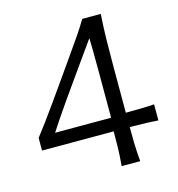

<svg xmlns="http://www.w3.org/2000/svg" viewBox="-107 -818 846 912"><g transform="rotate(-15 315.5 -362.0)"><path d="M379.5 0Q383.8 -49.7 384.8 -94.2Q385.7 -138.8 385.7 -199.4L390.4 -215.2V-457.8Q390.4 -514.6 389.7 -571.1Q388.9 -627.7 385.9 -684L448.2 -706.3Q418.5 -668.3 389.3 -628.1Q360.1 -587.9 330.6 -545.8L202.6 -364.8Q176.9 -328.6 152.9 -292.5Q128.9 -256.5 105.2 -220.2L98 -235H406.4L420.9 -239.7Q448.1 -239.7 481.3 -240Q514.5 -240.3 546.9 -241Q579.4 -241.8 604.1 -243.8V-164.7Q579.4 -166.7 546.9 -167.7Q514.5 -168.6 481.3 -168.9Q448.1 -169.3 420.9 -169.3H33.2V-231.5Q55.6 -260 83 -297.3Q110.5 -334.6 138.2 -373.9Q165.9 -413.1 189.7 -446.6L283.1 -579.7Q308.8 -615.7 333.7 -652.2Q358.6 -688.6 379.5 -724.1H470.7Q466.2 -658.3 465.1 -595Q464.1 -531.7 464.1 -469.3V-199.4Q464.1 -138.8 465.1 -94.2Q466.1 -49.7 470.7 0Z"/></g></svg>

Font: Pinar-VF
Style: Regular
Weight: 300
Designer: Amin Abedi
Version: Version 3.0